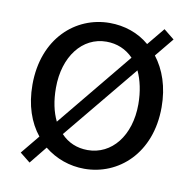

<svg xmlns="http://www.w3.org/2000/svg" viewBox="-70 -640 746 738"><g transform="rotate(10 303.0 -271.5)"><path d="M439 -395C455 -361 465 -317 465 -267C465 -144 397 -60 303 -60C262 -60 226 -75 199 -104ZM168 -147C151 -182 142 -224 142 -275C142 -397 209 -483 303 -483C344 -483 380 -468 408 -439ZM555 -536 514 -569 458 -501C415 -538 360 -556 303 -556C170 -556 51 -452 51 -271C51 -191 74 -126 112 -79L52 -6L92 26L147 -42C192 -6 246 13 303 13C436 13 555 -91 555 -271C555 -351 532 -415 495 -463Z"/></g></svg>

Font: Kinto Sans
Style: Regular
Weight: 400
Designer: Authors: Ryoko NISHIZUKA  (kana & ideographs); Paul D. Hunt (Latin, Greek & Cyrillic); Wenlong ZHANG  (bopomofo); Sandol
Foundry: Adobe Systems Incorporated, ookami Inc.
Version: Version 0.001